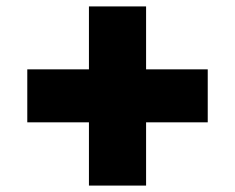

<svg xmlns="http://www.w3.org/2000/svg" viewBox="-20 -572 732 598"><path d="M65 -191V-356H257V-552H435V-356H627V-191H435V6H257V-191Z"/></svg>

Font: Jost* Heavy
Style: Regular
Weight: 800
Version: Version 3.7